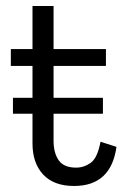

<svg xmlns="http://www.w3.org/2000/svg" viewBox="-20 -608 413 638"><path d="M23 -230V-283H88V-389H16V-445H88V-588H158V-445H332V-389H158V-283H322V-230H158V-140Q158 -100 175 -75.5Q192 -51 233 -51Q259 -51 281.5 -67Q304 -83 314 -137L367 -120Q349 10 226 10Q159 10 123.5 -28Q88 -66 88 -131V-230Z"/></svg>

Font: Zilla Slab
Style: Regular
Weight: 400
Designer: Typotheque.com
Foundry: Typotheque type foundry
Version: Version 1.1; 2017; ttfautohint (v1.6)